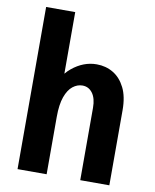

<svg xmlns="http://www.w3.org/2000/svg" viewBox="-90 -894 778 962"><g transform="rotate(10 298.5 -412.5)"><path d="M385 0V-368Q385 -416 365.5 -442.5Q346 -469 314 -469Q288 -469 265 -451Q242 -433 228 -394Q214 -355 214 -292V0H66V-825H214V-396H160Q183 -491 241 -538.5Q299 -586 366 -586Q413 -586 450.5 -563.5Q488 -541 510.5 -496Q533 -451 533 -382V0Z"/></g></svg>

Font: Yaldevi ExtraLight
Style: Regular
Weight: 200
Designer: Sol Matas, Rajitha Manaperi, Kosala Senevirathne
Foundry: Mooniak
Version: Version 1.100